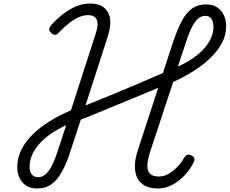

<svg xmlns="http://www.w3.org/2000/svg" viewBox="-20 -1054 1305 1091"><path d="M190 17Q155 17 130 1.5Q105 -14 91.5 -41.5Q78 -69 78 -103Q78 -156 101 -202.5Q124 -249 165 -289.5Q206 -330 261.5 -364.5Q317 -399 383 -427L523 -860Q541 -914 530 -941Q519 -968 480 -968Q457 -968 430.5 -957.5Q404 -947 375 -924.5Q346 -902 311 -866Q302 -856 292 -856Q282 -856 271 -867Q259 -878 259.5 -888Q260 -898 269 -909Q304 -948 341 -976Q378 -1004 415.5 -1019Q453 -1034 492 -1034Q565 -1034 593 -985Q621 -936 592 -846L466 -455Q537 -483 610 -513.5Q683 -544 758 -575.5Q833 -607 906 -639L962 -811Q986 -882 1011 -931Q1036 -980 1070 -1004.5Q1104 -1029 1151 -1029Q1188 -1029 1213.5 -1012.5Q1239 -996 1252 -968Q1265 -940 1265 -905Q1265 -856 1242 -811.5Q1219 -767 1177.5 -726.5Q1136 -686 1081.5 -651.5Q1027 -617 964 -588L832 -188Q818 -143 817.5 -112.5Q817 -82 833 -66.5Q849 -51 882 -51Q910 -51 935.5 -65Q961 -79 985 -103Q1009 -127 1026 -157Q1034 -170 1044.5 -174Q1055 -178 1069 -170Q1082 -164 1084.5 -153.5Q1087 -143 1079 -129Q1058 -87 1026 -54.5Q994 -22 956.5 -2.5Q919 17 877 17Q833 17 804 1.5Q775 -14 760.5 -42.5Q746 -71 746.5 -111.5Q747 -152 763 -200L879 -555Q825 -532 769 -509Q713 -486 656.5 -463Q600 -440 545.5 -417Q491 -394 439 -374L381 -197Q359 -127 332.5 -79Q306 -31 272 -7Q238 17 190 17ZM197 -47Q230 -47 256.5 -83Q283 -119 309 -199L356 -343Q309 -321 271.5 -295.5Q234 -270 206.5 -240Q179 -210 163.5 -176Q148 -142 148 -105Q148 -78 161 -62.5Q174 -47 197 -47ZM991 -676Q1036 -696 1073 -721Q1110 -746 1136.5 -774.5Q1163 -803 1178 -835.5Q1193 -868 1193 -902Q1193 -929 1181.5 -946.5Q1170 -964 1146 -964Q1113 -964 1087 -927.5Q1061 -891 1035 -809Z"/></svg>

Font: Playwrite CO Light
Style: Regular
Weight: 300
Version: Version 1.002